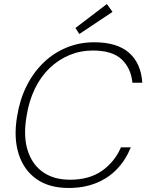

<svg xmlns="http://www.w3.org/2000/svg" viewBox="-20 -922 732 954"><path d="M321 12Q224 12 161 -32.5Q98 -77 72.5 -157.5Q47 -238 65 -344Q78 -426 111.5 -493.5Q145 -561 195.5 -610Q246 -659 310.5 -685.5Q375 -712 448 -712Q562 -712 621.5 -659.5Q681 -607 687 -511H638Q631 -583 584.5 -627Q538 -671 441 -671Q380 -671 325.5 -648.5Q271 -626 227 -584Q183 -542 153.5 -481.5Q124 -421 112 -345Q95 -245 117.5 -174.5Q140 -104 194 -66.5Q248 -29 328 -29Q424 -29 487 -73.5Q550 -118 581 -190H630Q604 -126 560.5 -81Q517 -36 456.5 -12Q396 12 321 12ZM374 -753 355 -783 511 -902 539 -863Z"/></svg>

Font: DM Sans 10pt ExtraLight
Style: Italic
Weight: 250
Italic angle: -10°
Version: Version 4.004;gftools[0.9.30]